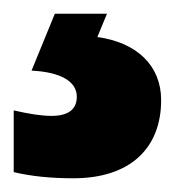

<svg xmlns="http://www.w3.org/2000/svg" viewBox="-56 -20 255 280"><path d="M179 126C179 76 144 42 86 34L100 0H24L-10 83C31 85 56 98 56 121C56 140 43 149 19 149C4 149 -14 146 -36 141V231C-11 237 18 240 51 240C134 240 179 196 179 126Z"/></svg>

Font: Noto Sans Lao Looped ExtraCondensed Black
Style: Regular
Weight: 900
Width: 2
Designer: Mark Frömberg, Ben Mitchell
Foundry: The Fontpad Ltd
Version: Version 1.002